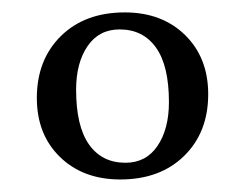

<svg xmlns="http://www.w3.org/2000/svg" viewBox="-20 -639 392 308"><path d="M251 -475.1Q251 -533.7 230.2 -562.7Q209.5 -591.8 171.9 -591.8Q138.7 -591.8 120.4 -564.9Q102.1 -538.1 102.1 -495.1Q102.1 -436.5 122.8 -407.2Q143.6 -377.9 181.2 -377.9Q214.4 -377.9 232.7 -405Q251 -432.1 251 -475.1ZM39.1 -481.9Q39.1 -543 77.6 -581.1Q116.2 -619.1 180.2 -619.1Q239.7 -619.1 276.9 -582.8Q314 -546.4 314 -487.8Q314 -426.8 275.4 -388.9Q236.8 -351.1 172.9 -351.1Q113.3 -351.1 76.2 -387.2Q39.1 -423.3 39.1 -481.9Z"/></svg>

Font: Common Serif News
Style: Regular
Weight: 450
Designer: Philipp H. Poll, Khaled Hosny
Foundry: Stefan Peev, Context Ltd.
Version: Version 1.026